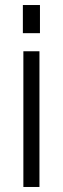

<svg xmlns="http://www.w3.org/2000/svg" viewBox="-20 -744 250 764"><path d="M137 -540V0H73V-540ZM139 -724V-612H71V-724Z"/></svg>

Font: Pathway Extreme Condensed ExtraLight
Style: Regular
Weight: 250
Width: 3
Version: Version 1.001;gftools[0.9.26]